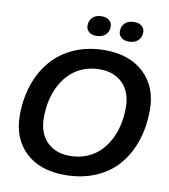

<svg xmlns="http://www.w3.org/2000/svg" viewBox="-97 -989 955 1082"><g transform="rotate(10 380.5 -448.5)"><path d="M346.2 9.8Q202.6 9.8 120.8 -68.4Q39.1 -146.5 39.1 -277.8Q39.1 -373.5 67.1 -455.1Q95.2 -536.6 147 -595.9Q198.7 -655.3 276.1 -688.7Q353.5 -722.2 448.2 -722.2Q591.3 -722.2 673.6 -643.6Q755.9 -564.9 755.9 -434.1Q755.9 -337.9 728.8 -256.8Q701.7 -175.8 650.6 -116.2Q599.6 -56.6 521.5 -23.4Q443.4 9.8 346.2 9.8ZM356 -101.1Q406.2 -101.1 449.2 -117.9Q492.2 -134.8 523.4 -164.6Q554.7 -194.3 576.7 -235.1Q598.6 -275.9 609.4 -323.7Q620.1 -371.6 620.1 -423.8Q620.1 -510.7 571.3 -560.8Q522.5 -610.8 439 -610.8Q388.7 -610.8 345.7 -594Q302.7 -577.1 271.5 -547.4Q240.2 -517.6 218.3 -476.8Q196.3 -436 185.5 -388.2Q174.8 -340.3 174.8 -288.1Q174.8 -201.2 223.6 -151.1Q272.5 -101.1 356 -101.1ZM384.8 -793Q358.4 -793 342.8 -806.6Q327.1 -820.3 327.1 -840.8Q327.1 -871.1 345.7 -889.2Q364.3 -907.2 398.9 -907.2Q425.3 -907.2 441.2 -893.3Q457 -879.4 457 -858.9Q457 -829.1 438.2 -811Q419.4 -793 384.8 -793ZM570.8 -793Q544.4 -793 528.3 -806.6Q512.2 -820.3 512.2 -840.8Q512.2 -871.1 531 -889.2Q549.8 -907.2 585 -907.2Q611.3 -907.2 627.2 -893.3Q643.1 -879.4 643.1 -858.9Q643.1 -829.6 624 -811.3Q605 -793 570.8 -793Z"/></g></svg>

Font: Creato Display
Style: Bold Italic
Weight: 700
Italic angle: -10°
Version: Version 1.000